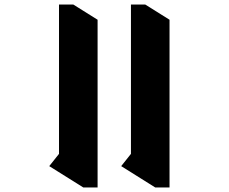

<svg xmlns="http://www.w3.org/2000/svg" viewBox="-20 -816 1007 846"><path d="M727 10H664L514 -84L557 -138V-796H620L727 -729ZM410 10H347L197 -84L240 -138V-796H303L410 -729Z"/></svg>

Font: Inknut Antiqua
Style: Bold
Weight: 700
Designer: Claus Eggers Sørensen
Foundry: Claus Eggers Sørensen
Version: Version 1.003; ttfautohint (v1.8.2) -l 8 -r 50 -G 200 -x 14 